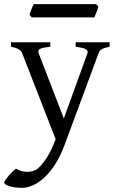

<svg xmlns="http://www.w3.org/2000/svg" viewBox="-43 -657 556 921"><path d="M482.9 -433.1Q468.3 -429.7 459 -426.8Q449.7 -423.8 443.8 -420.2Q438 -416.5 434.8 -411.9Q431.6 -407.2 429.2 -399.9L266.1 40Q245.6 94.2 220.5 132.8Q195.3 171.4 168.2 196Q141.1 220.7 113.8 232.4Q86.4 244.1 62 244.1Q43.5 244.1 27.8 241.7Q12.2 239.3 1 235.6Q-10.3 231.9 -16.6 227.3Q-22.9 222.7 -22.9 218.3Q-22.9 215.3 -17.1 206.5Q-11.2 197.8 -2.4 187.3Q6.3 176.8 16.4 167Q26.4 157.2 34.2 152.3Q57.6 166 80.8 167Q104 168 122.1 161.1Q130.9 158.2 142.6 147.5Q154.3 136.7 166.3 121.1Q178.2 105.5 189.7 85.7Q201.2 65.9 210 44.9L224.1 11.2L64 -399.9Q59.6 -413.6 46.9 -420.7Q34.2 -427.7 9.8 -433.1V-454.1H198.2V-433.1Q179.2 -430.7 167.2 -428.2Q155.3 -425.8 148.7 -422.1Q142.1 -418.5 141.1 -413.1Q140.1 -407.7 143.1 -399.9L263.2 -88.9L376 -399.9Q378.4 -407.2 376.7 -412.4Q375 -417.5 368.4 -421.1Q361.8 -424.8 349.9 -427.5Q337.9 -430.2 319.8 -433.1V-454.1H482.9ZM428.7 -625.5Q427.7 -620.1 425.3 -613Q422.9 -606 419.9 -598.9Q417 -591.8 414.3 -585Q411.6 -578.1 409.7 -573.7H109.4L98.6 -585.9Q99.6 -591.3 102.1 -598.1Q104.5 -605 107.4 -612.1Q110.4 -619.1 113.3 -625.7Q116.2 -632.3 118.7 -637.2H418Z"/></svg>

Font: Gentium Kaktovik
Style: Regular
Weight: 400
Designer: J. Victor Gaultney and Annie Olsen
Foundry: SIL International
Version: Version 1.102; 2013; Maintenance release